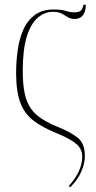

<svg xmlns="http://www.w3.org/2000/svg" viewBox="-20 -582 407 810"><path d="M48 -275Q48 -322 54.5 -369.5Q61 -417 78 -456Q95 -495 126.5 -518.5Q158 -542 207 -542Q240 -542 258 -536Q276 -530 295 -530Q315 -530 322.5 -539Q330 -548 332 -562H342Q342 -534 330 -518Q318 -502 295 -502Q278 -502 266.5 -509.5Q255 -517 241 -524.5Q227 -532 202 -532Q168 -532 139 -507Q110 -482 93 -427.5Q76 -373 76 -284Q76 -225 84.5 -186.5Q93 -148 111 -123Q129 -98 158.5 -79.5Q188 -61 230 -44Q281 -23 309.5 0.5Q338 24 338 76Q338 108 322.5 143Q307 178 276 208L270 203Q327 140 327 78Q327 46 301 24.5Q275 3 224 -18Q161 -43 122 -72.5Q83 -102 65.5 -149.5Q48 -197 48 -275Z"/></svg>

Font: Noto Serif Display Condensed Thin
Style: Regular
Weight: 100
Width: 3
Designer: Monotype Design Team
Foundry: Monotype Imaging Inc.
Version: Version 2.009